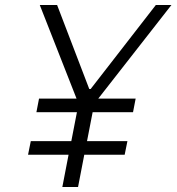

<svg xmlns="http://www.w3.org/2000/svg" viewBox="-20 -750 708 770"><path d="M480 -129.5 491 -184H329L351.5 -300H513.5L524 -354.5H374L667.5 -730H605L343.5 -393H338L209 -730H139.5L287 -354.5H136.5L126 -300H288.5L266 -184H103.5L92.5 -129.5H255L230 0H293L318 -129.5Z"/></svg>

Font: Monaspace Neon ExtraLight
Style: Italic
Weight: 200
Italic angle: -11°
Designer: Riley Cran & the Lettermatic Team
Foundry: Lettermatic
Version: Version 1.200 (Monaspace Neon)